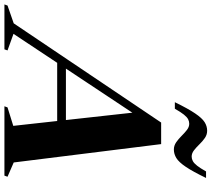

<svg xmlns="http://www.w3.org/2000/svg" viewBox="-145 -892 956 868"><g transform="rotate(90 333.0 -458.0)"><path d="M168 -238.5 180.5 -278H516.5L504 -238.5ZM633.5 -42 698 -14 693 0H379.5L384.5 -14L468 -40L406 -600.5L423.5 -601L52 -41L127 -14L122 0H-81L-76 -14L4.5 -42L453 -708.5H550.5ZM703.5 -911.5Q674.5 -851.5 653.2 -820Q632 -788.5 613.5 -777.2Q595 -766 575 -766Q557.5 -766 542.2 -776.5Q527 -787 513.5 -800.8Q500 -814.5 486.5 -825Q473 -835.5 458.5 -835.5Q448 -835.5 438.2 -830.5Q428.5 -825.5 417.2 -811.5Q406 -797.5 390.5 -770.5H361Q390.5 -831 411.8 -862.2Q433 -893.5 451.2 -905Q469.5 -916.5 490 -916.5Q508 -916.5 523 -906Q538 -895.5 551.5 -881.5Q565 -867.5 578.5 -857Q592 -846.5 607 -846.5Q617.5 -846.5 627.2 -851.8Q637 -857 648.2 -871.2Q659.5 -885.5 674 -911.5Z"/></g></svg>

Font: Newsreader 60pt
Style: Bold Italic
Weight: 700
Italic angle: -17°
Designer: Hugues Gentile
Foundry: Production Type
Version: Version 1.003